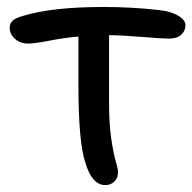

<svg xmlns="http://www.w3.org/2000/svg" viewBox="-20 -519 552 551"><path d="M282.2 12.2Q244.1 12.2 225.1 -51.8Q205.1 -109.9 205.1 -273.9V-414.1Q167.5 -411.1 123.5 -402.6Q79.6 -394 61 -394Q38.1 -394 22.9 -407.5Q7.8 -420.9 7.8 -439.9Q7.8 -451.7 16.1 -459.5Q24.4 -467.3 44.9 -473.1Q128.9 -499 277.8 -499Q358.9 -499 435.1 -490.2Q469.2 -486.8 490.7 -474.4Q512.2 -461.9 512.2 -446.8Q512.2 -430.2 500 -419.2Q487.8 -408.2 464.8 -408.2Q445.8 -408.2 386.5 -413.1Q327.1 -418 293 -418V-222.2Q293 -163.6 299.3 -120.8Q305.7 -78.1 312.3 -55.9Q318.8 -33.7 318.8 -24.9Q318.8 -8.3 308.3 2Q297.9 12.2 282.2 12.2Z"/></svg>

Font: Shantell Sans Normal
Style: Regular
Weight: 400
Designer: Stephen Nixon, Anya Danilova, Shantell Martin
Foundry: Arrow Type
Version: Version 1.006;[559af2be0]